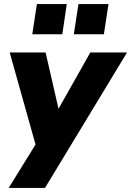

<svg xmlns="http://www.w3.org/2000/svg" viewBox="-20 -752 650 952"><path d="M23 180 177 -69 167 3 28 -492H206L280 -170H246L428 -492H610L203 180ZM346 -582 369 -732H518L495 -582ZM140 -582 163 -732H311L289 -582Z"/></svg>

Font: Nunito Sans 12pt Black
Style: Italic
Weight: 900
Italic angle: -9°
Designer: Vernon Adams
Foundry: Vernon Adams
Version: Version 3.101;gftools[0.9.27]